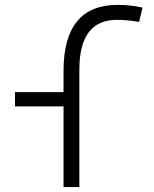

<svg xmlns="http://www.w3.org/2000/svg" viewBox="-20 -762 626 782"><path d="M238.8 0V-328.6H41V-386.7H238.8V-473.6Q238.8 -742.2 459.5 -742.2Q511.2 -742.2 560.5 -731L546.4 -672.9Q493.7 -681.2 456.5 -681.2Q303.2 -681.2 303.2 -478.5V0Z"/></svg>

Font: Cascadia Code NF Light
Style: Regular
Weight: 300
Monospace: yes
Designer: Aaron Bell
Foundry: Saja Typeworks
Version: Version 2404.023; ttfautohint (v1.8.4)